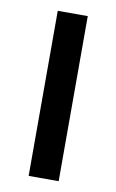

<svg xmlns="http://www.w3.org/2000/svg" viewBox="-69 -590 382 630"><g transform="rotate(10 122.0 -275.0)"><path d="M172 -550H72V0H172Z"/></g></svg>

Font: Bruno Ace
Style: Regular
Weight: 400
Designer: Astigmatic (AOETI)
Foundry: Astigmatic (AOETI)
Version: Version 1.000